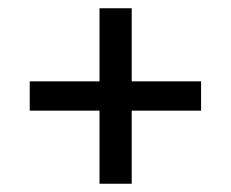

<svg xmlns="http://www.w3.org/2000/svg" viewBox="-20 -532 559 465"><path d="M221 -87V-264H52V-335H221V-512H299V-335H467V-264H299V-87Z"/></svg>

Font: Georama SemiExpanded
Style: Regular
Weight: 400
Width: 6
Designer: Jean-Baptiste Levee
Foundry: Production Type
Version: Version 1.001